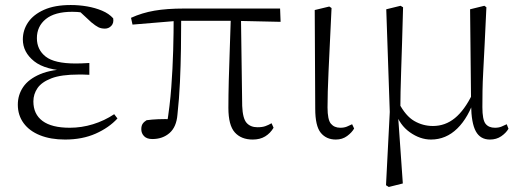

<svg xmlns="http://www.w3.org/2000/svg" viewBox="-20 -542 2069 765"><path d="M239 14Q182 14 139.5 -3Q97 -20 74 -51.5Q51 -83 51 -125Q51 -164 72.5 -195.5Q94 -227 140 -246.5Q186 -266 259 -267V-259Q161 -262 116 -298Q71 -334 71 -385Q71 -422 92 -453Q113 -484 155.5 -503Q198 -522 262 -522Q295 -522 327 -516.5Q359 -511 386.5 -499.5Q414 -488 431 -469Q434 -450 423.5 -439Q413 -428 398 -428Q383 -428 372 -433.5Q361 -439 344 -453L289 -504L343 -502L347 -485Q322 -490 305 -492.5Q288 -495 268 -495Q198 -495 162.5 -466Q127 -437 127 -390Q127 -344 162 -316.5Q197 -289 282 -289Q293 -289 305.5 -289.5Q318 -290 336 -291V-244Q318 -245 309.5 -245Q301 -245 293 -245Q224 -245 185 -230Q146 -215 129.5 -191Q113 -167 113 -138Q113 -87 149.5 -60Q186 -33 258 -33Q305 -33 350.5 -47Q396 -61 435 -87L448 -70Q414 -33 361 -9.5Q308 14 239 14Z M587 12Q565 12 554 0.5Q543 -11 543 -27Q543 -41 548.5 -49Q554 -57 564 -63Q585 -66 610.5 -67Q636 -68 667 -67L644 -41Q657 -120 662.5 -194.5Q668 -269 670 -340.5Q672 -412 672 -482H702Q702 -415 701 -348Q700 -281 697 -215Q694 -149 687 -85Q683 -36 655.5 -12Q628 12 587 12ZM508 -444 502 -471Q546 -491 595.5 -499.5Q645 -508 713 -508H1096L1098 -455L917 -459H688ZM987 14Q941 14 915.5 -14.5Q890 -43 890 -112Q890 -161 891.5 -220.5Q893 -280 895.5 -346.5Q898 -413 900 -482H940L945 -120Q947 -70 962.5 -52.5Q978 -35 1006 -35Q1025 -35 1037.5 -39.5Q1050 -44 1062 -51L1070 -33Q1057 -11 1036.5 1.5Q1016 14 987 14Z M1318 14Q1280 14 1258 -13Q1236 -40 1236 -109L1234 -502L1292 -516L1301 -510Q1297 -424 1294 -362.5Q1291 -301 1289 -256.5Q1287 -212 1286 -178Q1285 -144 1285 -114Q1285 -65 1298.5 -49Q1312 -33 1336 -33Q1351 -33 1362 -37.5Q1373 -42 1383 -47L1391 -30Q1382 -14 1363 0Q1344 14 1318 14Z M1518 196 1533 -96 1519 -505 1576 -519 1586 -513Q1584 -433 1582 -372.5Q1580 -312 1578.5 -264.5Q1577 -217 1576 -177.5Q1575 -138 1575 -99L1566 -82L1585 189L1529 203ZM1932 14Q1894 14 1876 -18.5Q1858 -51 1857 -124V-127L1853 -505L1910 -519L1918 -513Q1914 -428 1911 -366Q1908 -304 1905.5 -259Q1903 -214 1902.5 -180Q1902 -146 1902 -115Q1902 -65 1914.5 -49Q1927 -33 1952 -33Q1967 -33 1978 -37.5Q1989 -42 1999 -47L2006 -29Q1996 -12 1977 1Q1958 14 1932 14ZM1697 14Q1654 14 1613 -15Q1572 -44 1555 -97H1553L1569 -132Q1596 -80 1630.5 -60Q1665 -40 1705 -40Q1754 -40 1792.5 -71.5Q1831 -103 1862 -167L1875 -155H1873Q1847 -74 1802 -30Q1757 14 1697 14Z"/></svg>

Font: Noto Serif SC ExtraLight
Style: Regular
Weight: 200
Designer: Ryoko NISHIZUKA 西塚涼子 (kana & ideographs); Frank Grießhammer (Latin, Greek & Cyrillic); Wenlong ZHANG 张文龙 (bopomofo); San
Foundry: Adobe
Version: Version 2.002-H1;hotconv 1.1.0;makeotfexe 2.6.0